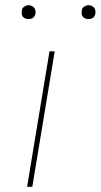

<svg xmlns="http://www.w3.org/2000/svg" viewBox="-20 -717 386 737"><path d="M84 0 170 -520H190L104 0ZM319 -644Q313 -644 307.5 -646Q302 -648 298 -652.5Q294 -657 293.5 -663.5Q293 -670 294 -676Q294 -681 296.5 -685Q299 -689 303 -691.5Q307 -694 311 -695.5Q315 -697 320 -697Q326 -697 331.5 -694.5Q337 -692 341 -687.5Q345 -683 346 -676.5Q347 -670 346 -664Q345 -659 342.5 -655Q340 -651 336.5 -648.5Q333 -646 328.5 -645Q324 -644 319 -644ZM89 -644Q83 -644 77.5 -646Q72 -648 68 -652.5Q64 -657 63.5 -663.5Q63 -670 64 -676Q64 -681 66.5 -685Q69 -689 73 -691.5Q77 -694 81 -695.5Q85 -697 90 -697Q96 -697 101.5 -694.5Q107 -692 111 -687.5Q115 -683 116 -676.5Q117 -670 116 -664Q115 -659 112.5 -655Q110 -651 106.5 -648.5Q103 -646 98.5 -645Q94 -644 89 -644Z"/></svg>

Font: Iosevka Aile Thin
Style: Italic
Weight: 100
Italic angle: -9°
Designer: Belleve Invis
Foundry: Belleve Invis
Version: Version 31.1.0; ttfautohint (v1.8.4)